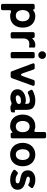

<svg xmlns="http://www.w3.org/2000/svg" viewBox="1433 -2184 945 3851"><g transform="rotate(90 1905.5 -258.5)"><path d="M58 161V-449Q58 -464 67 -473Q76 -482 91 -482H144Q167 -482 170 -460Q173 -439 189 -453Q236 -494 299 -494Q357 -494 401 -474.5Q445 -455 474.5 -421.5Q504 -388 519 -341.5Q534 -295 534 -241Q534 -186 518 -139.5Q502 -93 472 -59.5Q442 -26 398.5 -7.5Q355 11 299 11Q265 11 235 -1Q216 -8 208 -8Q184 -8 184 29V161Q184 176 175 185Q166 194 151 194H91Q76 194 67 185Q58 176 58 161ZM294 -103Q324 -103 345 -114.5Q366 -126 380 -145.5Q394 -165 400.5 -189.5Q407 -214 407 -241Q407 -268 400.5 -293Q394 -318 380.5 -337.5Q367 -357 345.5 -368.5Q324 -380 294 -380Q264 -380 243 -368.5Q222 -357 208.5 -337.5Q195 -318 188.5 -293Q182 -268 182 -241Q182 -215 188.5 -190Q195 -165 208.5 -145.5Q222 -126 243 -114.5Q264 -103 294 -103Z M625 -33V-449Q625 -464 634 -473Q643 -482 658 -482H709Q737 -482 742 -453V-450Q743 -434 750 -434Q755 -434 764 -443Q784 -467 815.5 -480.5Q847 -494 879 -494Q887 -494 895 -493.5Q903 -493 910 -492L922 -489Q934 -486 934 -474V-380Q934 -365 918 -368Q912 -370 902 -372Q894 -373 883.5 -373.5Q873 -374 860 -374Q807 -374 779 -341.5Q751 -309 751 -258V-33Q751 -18 742 -9Q733 0 718 0H658Q643 0 634 -9Q625 -18 625 -33Z M1085 -554Q1053 -554 1030.5 -577Q1008 -600 1008 -632Q1008 -664 1030.5 -686.5Q1053 -709 1085 -709Q1118 -709 1140 -687Q1162 -665 1162 -632Q1162 -600 1140 -577Q1118 -554 1085 -554ZM1023 -33V-449Q1023 -464 1032 -473Q1041 -482 1056 -482H1116Q1131 -482 1140 -473Q1149 -464 1149 -449V-33Q1149 -18 1140 -9Q1131 0 1116 0H1056Q1041 0 1032 -9Q1023 -18 1023 -33Z M1410 -21 1254 -438Q1246 -458 1254.5 -470Q1263 -482 1284 -482H1343Q1366 -482 1374 -460L1448 -247Q1462 -207 1478 -207Q1495 -207 1509 -247L1584 -460Q1592 -482 1615 -482H1668Q1688 -482 1697 -470Q1706 -458 1698 -438L1547 -21Q1543 -12 1535 -6Q1527 0 1516 0H1441Q1418 0 1410 -21Z M1954 6Q1877 10 1823 -28Q1770 -66 1770 -138Q1770 -179 1789.5 -209.5Q1809 -240 1839.5 -260.5Q1870 -281 1907 -292Q1944 -303 1980 -304Q2003 -306 2024 -301Q2031 -299 2037 -297Q2043 -295 2048 -293Q2063 -286 2063 -302V-318Q2063 -360 2045 -373Q2027 -385 1994 -385Q1959 -385 1924 -375.5Q1889 -366 1857 -349Q1847 -343 1837 -343Q1820 -343 1809 -361L1786 -400Q1778 -412 1781.5 -424Q1785 -436 1798 -443Q1843 -467 1893 -480.5Q1943 -494 1994 -494Q2089 -494 2136 -455Q2183 -416 2183 -318V-108Q2183 -87 2193 -84Q2200 -82 2214 -85Q2235 -90 2235 -69V-35Q2235 -18 2222 -10.5Q2209 -3 2195 -1Q2173 6 2142 6Q2110 6 2090 -6Q2074 -18 2055 -18Q2042 -18 2031 -13Q1998 3 1954 6ZM1951 -102Q2005 -105 2036 -123Q2067 -139 2065 -171Q2063 -194 2043 -201Q2023 -208 1990 -206Q1945 -205 1917 -183Q1890 -160 1891 -137Q1893 -120 1907 -111Q1921 -100 1951 -102Z M2513 11Q2456 11 2412.5 -8.5Q2369 -28 2339 -62Q2309 -96 2293.5 -142Q2278 -188 2278 -241Q2278 -296 2294 -342.5Q2310 -389 2340 -422.5Q2370 -456 2413.5 -475Q2457 -494 2513 -494Q2548 -494 2578 -482Q2586 -479 2592.5 -477Q2599 -475 2605 -475Q2628 -475 2628 -512V-678Q2628 -693 2637 -702Q2646 -711 2661 -711H2721Q2736 -711 2745 -702Q2754 -693 2754 -678V-33Q2754 -18 2745 -9Q2736 0 2721 0H2668Q2645 0 2643 -23Q2640 -44 2624 -30Q2577 11 2513 11ZM2518 -103Q2548 -103 2569 -114.5Q2590 -126 2604 -145.5Q2618 -165 2624.5 -189.5Q2631 -214 2631 -241Q2631 -268 2624.5 -293Q2618 -318 2604.5 -337.5Q2591 -357 2569.5 -368.5Q2548 -380 2518 -380Q2488 -380 2467 -368.5Q2446 -357 2432.5 -337.5Q2419 -318 2412.5 -293Q2406 -268 2406 -241Q2406 -215 2412.5 -190Q2419 -165 2432.5 -145.5Q2446 -126 2467 -114.5Q2488 -103 2518 -103Z M3080 11Q3025 11 2981 -9Q2937 -29 2907 -63Q2877 -97 2861 -143Q2845 -189 2845 -241Q2845 -295 2861.5 -341Q2878 -387 2908.5 -421Q2939 -455 2982.5 -474.5Q3026 -494 3080 -494Q3136 -494 3180 -474Q3224 -454 3254 -420Q3284 -386 3299.5 -340Q3315 -294 3315 -241Q3315 -187 3298.5 -141Q3282 -95 3251.5 -61Q3221 -27 3177.5 -8Q3134 11 3080 11ZM3080 -103Q3110 -103 3130.5 -115Q3151 -127 3164 -146.5Q3177 -166 3183 -190.5Q3189 -215 3189 -241Q3189 -267 3183 -292Q3177 -317 3164.5 -336.5Q3152 -356 3131 -368Q3110 -380 3080 -380Q3050 -380 3030 -368Q3010 -356 2997 -336.5Q2984 -317 2978.5 -292Q2973 -267 2973 -241Q2973 -216 2979 -191Q2985 -166 2997.5 -146.5Q3010 -127 3030.5 -115Q3051 -103 3080 -103Z M3582 10Q3521 10 3471 -10Q3451 -17 3432 -28Q3413 -39 3396 -53Q3385 -62 3385 -74Q3385 -86 3394 -96L3427 -133Q3439 -145 3452 -145Q3465 -145 3477 -136Q3524 -99 3589 -99Q3628 -99 3642 -109Q3657 -118 3657 -144Q3657 -156 3650 -164Q3642 -173 3619 -180Q3607 -184 3589 -187.5Q3571 -191 3548 -196Q3515 -202 3487.5 -212.5Q3460 -223 3439.5 -240.5Q3419 -258 3407.5 -284Q3396 -310 3396 -346Q3396 -384 3412 -412Q3428 -440 3454 -458.5Q3480 -477 3512.5 -486Q3545 -495 3579 -495Q3676 -495 3740 -450Q3751 -442 3752 -430Q3753 -418 3745 -407L3713 -366Q3704 -353 3690 -353Q3681 -353 3669 -360Q3649 -374 3627.5 -379.5Q3606 -385 3581 -385Q3572 -385 3562 -384Q3552 -383 3543.5 -379Q3535 -375 3529.5 -368.5Q3524 -362 3524 -350Q3524 -335 3534 -328.5Q3544 -322 3556 -317Q3575 -310 3618 -299Q3651 -291 3681 -279.5Q3711 -268 3734.5 -249.5Q3758 -231 3772 -204Q3786 -177 3786 -139Q3786 -96 3768 -67.5Q3750 -39 3720.5 -21.5Q3691 -4 3654.5 3Q3618 10 3582 10Z"/></g></svg>

Font: Higure Gothic Black
Style: Regular
Weight: 900
Designer: Yoshimichi Ohira
Foundry: Positype
Version: Version 1.000